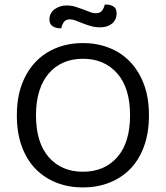

<svg xmlns="http://www.w3.org/2000/svg" viewBox="-20 -810 729 843"><path d="M634 -304Q634 -226 612 -166.5Q590 -107 551 -67.5Q512 -28 459 -7.5Q406 13 344 13Q282 13 229 -7.5Q176 -28 137 -67.5Q98 -107 76 -166.5Q54 -226 54 -304Q54 -382 76.5 -441Q99 -500 138 -540Q177 -580 230 -600.5Q283 -621 344 -621Q405 -621 458 -600.5Q511 -580 550 -540Q589 -500 611.5 -441Q634 -382 634 -304ZM551 -304Q551 -424 494.5 -488Q438 -552 344 -552Q297 -552 259 -535.5Q221 -519 194 -487.5Q167 -456 152.5 -410Q138 -364 138 -304Q138 -184 194 -120Q250 -56 344 -56Q439 -56 495 -120Q551 -184 551 -304ZM272 -786Q293 -786 311 -780.5Q329 -775 344.5 -769Q360 -763 374 -757.5Q388 -752 401 -752Q419 -752 427.5 -762.5Q436 -773 440 -790H446Q464 -790 478 -781.5Q492 -773 492 -752Q492 -723 472 -706.5Q452 -690 419 -690Q398 -690 379 -695.5Q360 -701 343.5 -707.5Q327 -714 313 -719.5Q299 -725 287 -725Q269 -725 261 -714Q253 -703 249 -686H243Q225 -686 211 -695Q197 -704 197 -724Q197 -753 220 -769.5Q243 -786 272 -786Z"/></svg>

Font: Baloo Thambi 2
Style: Regular
Weight: 400
Designer: Aadarsh Rajan and Ek Type
Foundry: Ek Type
Version: Version 1.640;hotconv 1.0.111;makeotfexe 2.5.65597; ttfautoh